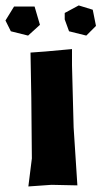

<svg xmlns="http://www.w3.org/2000/svg" viewBox="-53 -672 368 696"><path d="M57.6 -481.4 60.5 -318.4 62.5 -97.7 49.8 3.9 133.8 -2 227.5 0 213.9 -210 208 -435.5V-494.1L112.3 -485.4ZM-33.2 -597.7 -13.7 -558.6 48.8 -543 91.8 -582 72.3 -648.4H-2ZM181.6 -601.6 197.3 -558.6 259.8 -543 294.9 -578.1 283.2 -636.7 232.4 -652.3 181.6 -625Z"/></svg>

Font: MaokenAssortedSans-Lite
Style: Lite
Weight: 400
Version: Version 1.400